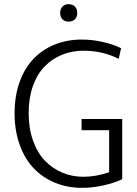

<svg xmlns="http://www.w3.org/2000/svg" viewBox="-20 -902 664 932"><path d="M384.8 -43.9Q444.8 -43.9 509.8 -65.9V-270H376V-324.2H573.2V-32.2Q534.7 -13.7 481.9 -2Q429.2 9.8 377.9 9.8Q307.6 9.8 247.8 -14.6Q188 -39.1 144.3 -84.5Q100.6 -129.9 75.7 -198.7Q50.8 -267.6 50.8 -352.1Q50.8 -435.5 75 -503.4Q99.1 -571.3 142.6 -616.5Q186 -661.6 245.8 -685.8Q305.7 -710 377 -710Q428.2 -710 479.5 -698.2Q530.8 -686.5 567.9 -668L556.2 -616.2Q478.5 -655.8 386.2 -655.8Q329.6 -655.8 281.2 -636.2Q232.9 -616.7 196.5 -579.3Q160.2 -542 139.6 -483.9Q119.1 -425.8 119.1 -353Q119.1 -278.8 140.4 -219.2Q161.6 -159.7 198.2 -121.8Q234.9 -84 282.5 -64Q330.1 -43.9 384.8 -43.9ZM272 -838.9Q272 -858.9 283.4 -870.4Q294.9 -881.8 313 -881.8Q332 -881.8 343.5 -870.4Q355 -858.9 355 -838.9Q355 -819.8 343.5 -808.3Q332 -796.9 313 -796.9Q294.9 -796.9 283.4 -808.3Q272 -819.8 272 -838.9Z"/></svg>

Font: LT Hoop Light
Style: Regular
Weight: 300
Designer: Daniel Lyons
Foundry: LyonsType
Version: Version 1.000